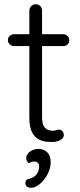

<svg xmlns="http://www.w3.org/2000/svg" viewBox="-20 -670 379 906"><path d="M45.5 -508.5H278.8Q290.8 -508.5 298.9 -500Q307 -491.5 307 -480.2Q307 -468.5 298.9 -460.5Q290.8 -452.5 278.8 -452.5H45.5Q34.2 -452.5 25.8 -461Q17.2 -469.5 17.2 -480.8Q17.2 -492.5 25.8 -500.5Q34.2 -508.5 45.5 -508.5ZM148.8 -650Q162 -650 170.2 -641.1Q178.5 -632.2 178.5 -619.8V-117.8Q178.5 -89.5 186.2 -75.6Q194 -61.8 206.1 -57.4Q218.2 -53 230 -53Q238.2 -53 244.5 -55.6Q250.8 -58.2 259.2 -58.2Q268 -58.2 274.6 -50.9Q281.2 -43.5 281.2 -32.5Q281.2 -18.8 265 -9.4Q248.8 0 227.2 0Q217.5 0 199.5 -1.2Q181.5 -2.5 162.8 -12.2Q144 -22 131.2 -45.9Q118.5 -69.8 118.5 -115V-619.8Q118.5 -632.2 127.4 -641.1Q136.2 -650 148.8 -650ZM219.2 94.2Q219.2 116.2 210.9 137.8Q202.5 159.2 188.2 177.2Q174 195.2 157.9 205.6Q141.8 216 125.5 216Q115.2 216 107.6 210.8Q100 205.5 100 194Q100 177.8 111.5 175.4Q123 173 136 166.8Q149.8 159 157.2 145.4Q164.8 131.8 164.8 117Q164.8 106 158.8 99Q152.8 92 142.5 92Q135.8 92 128.5 94.2Q121.2 96.5 116 100.5Q110.5 95.5 106.8 89.1Q103 82.8 103.8 74Q104.5 62.5 113.1 53Q121.8 43.5 134.9 38Q148 32.5 160.5 32.5Q186.2 32.5 202.8 48.6Q219.2 64.8 219.2 94.2Z"/></svg>

Font: Quicksand Variable Light
Style: Regular
Weight: 300
Designer: Andrew Paglinawan
Foundry: Andrew Paglinawan
Version: Version 3.004